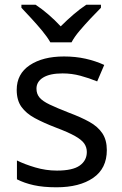

<svg xmlns="http://www.w3.org/2000/svg" viewBox="-20 -786 519 816"><path d="M434 -148Q434 -70 376 -30Q318 10 220 10Q164 10 123.5 1Q83 -8 52 -24V-104Q84 -88 129.5 -74.5Q175 -61 222 -61Q289 -61 319 -82.5Q349 -104 349 -140Q349 -160 338 -176Q327 -192 298.5 -208Q270 -224 217 -244Q165 -264 128 -284Q91 -304 71 -332Q51 -360 51 -404Q51 -472 106.5 -509Q162 -546 252 -546Q301 -546 343.5 -536.5Q386 -527 423 -510L393 -440Q359 -454 322 -464Q285 -474 246 -474Q192 -474 163.5 -456.5Q135 -439 135 -409Q135 -387 148 -371.5Q161 -356 191.5 -341.5Q222 -327 273 -307Q324 -288 360 -268Q396 -248 415 -219.5Q434 -191 434 -148ZM194 -606Q181 -629 159 -655.5Q137 -682 113 -708Q89 -734 71 -753V-766H131Q157 -749 185 -725Q213 -701 238 -674Q265 -701 293 -725Q321 -749 347 -766H409V-753Q390 -734 365.5 -708Q341 -682 318.5 -655.5Q296 -629 284 -606Z"/></svg>

Font: Noto Sans Avestan
Style: Regular
Weight: 400
Designer: Monotype Design Team
Foundry: Monotype Imaging Inc.
Version: Version 2.003; ttfautohint (v1.8.4.7-5d5b)